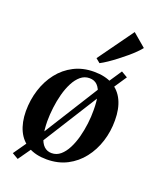

<svg xmlns="http://www.w3.org/2000/svg" viewBox="-163 -929 878 1088"><g transform="rotate(20 276.0 -385.0)"><path d="M79.5 66 42.5 44.5 102 -40.5 149 -102 382.5 -474 410 -519 465.5 -602 503 -580 447 -496.5 401.5 -435 168 -64 138 -17ZM318.5 -546.5Q386 -546.5 431.5 -520.8Q477 -495 500 -446Q523 -397 523 -328Q523.5 -261 504 -199.8Q484.5 -138.5 447.2 -90.8Q410 -43 356.2 -15.2Q302.5 12.5 234 12.5Q167.5 12.5 122.2 -13.5Q77 -39.5 54 -88.2Q31 -137 30.5 -205Q30.5 -273 50 -334.5Q69.5 -396 106.8 -443.8Q144 -491.5 197.5 -519Q251 -546.5 318.5 -546.5ZM306.5 -503.5Q276.5 -503.5 253.2 -484Q230 -464.5 213 -431.5Q196 -398.5 185.2 -358Q174.5 -317.5 169.2 -274.5Q164 -231.5 164 -192.5Q164.5 -138 174 -102Q183.5 -66 202.2 -48.2Q221 -30.5 248 -30.5Q278 -30.5 301 -50Q324 -69.5 341 -102.5Q358 -135.5 368.8 -176Q379.5 -216.5 384.8 -259.2Q390 -302 389.5 -341Q389.5 -394.5 381 -430.5Q372.5 -466.5 354.2 -485Q336 -503.5 306.5 -503.5ZM304 -623.5 457 -836.5 536.5 -769Q527 -756.5 509.2 -738.8Q491.5 -721 468.2 -701.5Q445 -682 420.2 -663Q395.5 -644 371.8 -628Q348 -612 329.5 -602.5Z"/></g></svg>

Font: Merriweather 72pt SemiBold
Style: Italic
Weight: 600
Italic angle: -7.8°
Version: Version 2.101